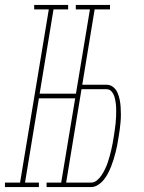

<svg xmlns="http://www.w3.org/2000/svg" viewBox="-60 -755 580 775"><path d="M246 -717V-735H384V-717ZM-40 0V-18H21L137 -717H78V-735H215V-717H156L100 -377H256L253 -358H97L41 -18H97V0ZM128 0V-18H266V0ZM184 0 306 -735H325L272 -413H369Q385 -413 396.5 -404Q408 -395 414 -381.5Q420 -368 423 -353Q426 -338 427 -323Q428 -308 428 -292.5Q428 -277 426.5 -261Q425 -245 423 -229.5Q421 -214 418 -198Q416 -183 413 -168.5Q410 -154 406.5 -140Q403 -126 398.5 -111.5Q394 -97 388.5 -83Q383 -69 376 -55.5Q369 -42 359 -29.5Q349 -17 335.5 -8.5Q322 0 308 0ZM207 -18H308Q321 -18 332 -27.5Q343 -37 350.5 -48.5Q358 -60 364 -72.5Q370 -85 374.5 -98Q379 -111 382.5 -124Q386 -137 389 -149.5Q392 -162 394.5 -175.5Q397 -189 399 -202Q401 -215 403 -228.5Q405 -242 406.5 -255.5Q408 -269 408.5 -282.5Q409 -296 409 -309.5Q409 -323 407.5 -336.5Q406 -350 402.5 -362.5Q399 -375 391 -385Q383 -395 369 -395H269Z"/></svg>

Font: Iosevka Curly Slab ThObl
Style: Regular
Weight: 100
Italic angle: -9°
Monospace: yes
Designer: Belleve Invis
Foundry: Belleve Invis
Version: Version 11.0.0; ttfautohint (v1.8.3)